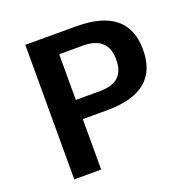

<svg xmlns="http://www.w3.org/2000/svg" viewBox="-122 -796 894 912"><g transform="rotate(-20 324.5 -340.0)"><path d="M619 -468Q619 -362 555 -308.5Q491 -255 357 -255H237V0H101V-680H357Q619 -680 619 -468ZM483 -467Q483 -583 357 -583H237V-352H357Q421 -352 452 -380Q483 -408 483 -467Z"/></g></svg>

Font: MartelSansBold
Style: Bold
Weight: 700
Designer: Dan Reynolds and Mathieu Réguer
Foundry: Dan Reynolds and Mathieu Réguer
Version: Version 1.002; ttfautohint (v1.1) -l 5 -r 5 -G 72 -x 0 -D la